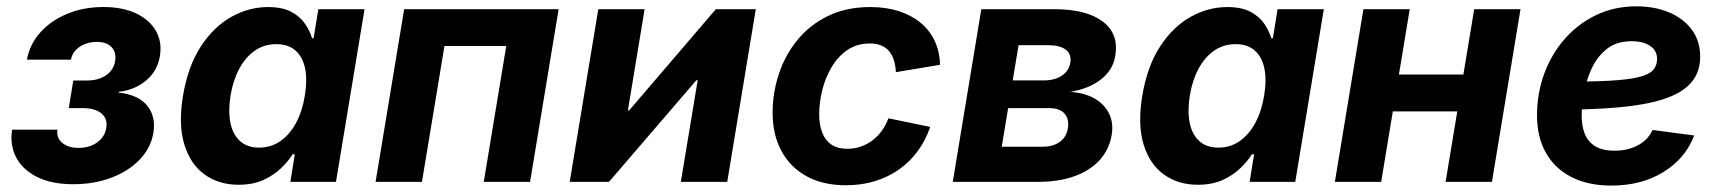

<svg xmlns="http://www.w3.org/2000/svg" viewBox="-20 -575 5435 607"><path d="M211.3 7.4Q142.8 7.4 97.1 -15.6Q51.3 -38.6 31 -77.6Q10.8 -116.6 18.2 -165.1H161.6Q157.9 -139.1 176.9 -123.3Q195.9 -107.4 228.8 -107.4Q252 -107.4 270.6 -115.4Q289.2 -123.5 301.1 -137.6Q313 -151.7 315.8 -169.4Q321.1 -199.9 300.6 -216.5Q280.2 -233.2 240.6 -233.2H197.5L211.7 -320.5H254.8Q290.8 -320.5 315.2 -337Q339.6 -353.5 344.1 -383.1Q348.2 -409.3 332.8 -425.9Q317.4 -442.5 286.4 -442.5Q255.7 -442.5 232.5 -427.4Q209.3 -412.3 204.3 -386.3H65.1Q73.7 -434.7 107.3 -472.3Q140.9 -509.9 192.5 -531.3Q244.2 -552.8 307 -552.8Q367.6 -552.8 410.2 -532.7Q452.9 -512.5 472.9 -477.4Q493 -442.3 485.4 -397Q477.3 -349.2 440.8 -319.6Q404.2 -289.9 355.6 -284.8L355.3 -282.2Q418.6 -275.1 446 -240.2Q473.4 -205.4 464.8 -154.9Q457 -107.4 422 -70.8Q387 -34.2 332.6 -13.4Q278.1 7.4 211.3 7.4Z M734.4 9.1Q671.8 9.1 626.7 -23.5Q581.7 -56 562.6 -118.8Q543.5 -181.6 558.5 -272.2Q574.2 -365.7 614.8 -428Q655.3 -490.2 711.1 -521.5Q766.8 -552.7 827.3 -552.7Q873.4 -552.7 901.6 -537.2Q929.8 -521.8 945 -498.9Q960.2 -476 966.5 -454H971.4L986.4 -545.9H1132.5L1042.2 0H897.9L912.1 -87.4H905.3Q891.2 -64.9 868.1 -42.8Q845 -20.6 812 -5.7Q779 9.1 734.4 9.1ZM799.4 -108.3Q837.1 -108.3 866.6 -129Q896.1 -149.7 916 -186.6Q935.8 -223.5 943.7 -272.7Q952.1 -322.4 944.5 -358.9Q936.9 -395.4 914 -415.4Q891.1 -435.4 853.4 -435.4Q814.8 -435.4 785.2 -414.5Q755.5 -393.6 736.1 -357Q716.7 -320.4 708.8 -272.7Q701.1 -224.8 708.3 -187.5Q715.6 -150.3 738.5 -129.3Q761.4 -108.3 799.4 -108.3Z M1746.1 -545.9 1655.8 0H1509.4L1580.5 -429.5H1385.1L1314 0H1167.4L1257.7 -545.9Z M2279.1 0H2132.4L2185.7 -321.3H2181.5L1905.2 0H1781.1L1871.5 -545.9H2017.9L1965.1 -226H1969.1L2243.1 -545.9H2369.4Z M2654.3 10.7Q2581.8 10.7 2529.9 -17.8Q2478.1 -46.4 2450.3 -98Q2422.6 -149.6 2422.6 -218.8Q2422.6 -281.9 2442.5 -341.6Q2462.3 -401.3 2501.3 -449Q2540.4 -496.7 2598.1 -524.7Q2655.8 -552.7 2731.5 -552.7Q2780.8 -552.7 2820.9 -540Q2860.9 -527.3 2890 -503.4Q2919 -479.6 2934.9 -445.8Q2950.9 -412.1 2951.8 -370.1L2812.3 -346.9Q2811.2 -368.1 2806 -384.8Q2800.7 -401.5 2790.8 -413.3Q2780.9 -425.1 2765.9 -431.3Q2750.9 -437.5 2730.1 -437.5Q2688.7 -437.5 2658.4 -416.5Q2628.1 -395.6 2608.5 -361.8Q2588.8 -327.9 2579.3 -289.1Q2569.8 -250.2 2569.8 -214.2Q2569.8 -181.6 2579.1 -156.7Q2588.3 -131.8 2608.1 -118.2Q2627.9 -104.6 2658.9 -104.6Q2680.6 -104.6 2700.6 -111.4Q2720.6 -118.1 2737.5 -130.7Q2754.5 -143.3 2767.6 -161.2Q2780.7 -179.1 2788.7 -201L2920.9 -173.8Q2906.1 -130.8 2881 -96.8Q2855.9 -62.8 2821.6 -38.8Q2787.4 -14.8 2745.2 -2.1Q2703.1 10.7 2654.3 10.7Z M2992.1 0 3082.4 -545.9H3313.7Q3414.4 -545.9 3466.1 -507.1Q3517.9 -468.2 3505.8 -398.1Q3498.8 -354.2 3461.5 -324.6Q3424.3 -295 3364 -284.5Q3411.3 -281.1 3442.4 -262.4Q3473.5 -243.6 3487.1 -214.2Q3500.6 -184.8 3494.6 -148.8Q3486.9 -102.4 3456.6 -69Q3426.2 -35.5 3376.3 -17.7Q3326.4 0 3259.4 0ZM3147 -111.2H3277.8Q3308.7 -111.2 3329.9 -126Q3351.1 -140.9 3355.9 -168.3Q3360.9 -197.8 3345.8 -215.5Q3330.7 -233.1 3297.8 -233.1H3167.2ZM3181.6 -320.8H3279.8Q3314.2 -320.8 3336.8 -335.7Q3359.5 -350.6 3363.7 -377.2Q3368.1 -403.4 3349.5 -417.8Q3330.9 -432.1 3295 -432.1H3200.2Z M3767.1 9.1Q3704.5 9.1 3659.4 -23.5Q3614.4 -56 3595.3 -118.8Q3576.2 -181.6 3591.2 -272.2Q3606.9 -365.7 3647.5 -428Q3688 -490.2 3743.8 -521.5Q3799.5 -552.7 3860 -552.7Q3906.1 -552.7 3934.3 -537.2Q3962.5 -521.8 3977.7 -498.9Q3992.9 -476 3999.2 -454H4004.1L4019.1 -545.9H4165.2L4074.9 0H3930.6L3944.8 -87.4H3938Q3923.9 -64.9 3900.8 -42.8Q3877.7 -20.6 3844.7 -5.7Q3811.7 9.1 3767.1 9.1ZM3832.2 -108.3Q3869.8 -108.3 3899.3 -129Q3928.8 -149.7 3948.7 -186.6Q3968.5 -223.5 3976.5 -272.7Q3984.9 -322.4 3977.2 -358.9Q3969.6 -395.4 3946.7 -415.4Q3923.8 -435.4 3886.1 -435.4Q3847.6 -435.4 3817.9 -414.5Q3788.2 -393.6 3768.8 -357Q3749.4 -320.4 3741.5 -272.7Q3733.8 -224.8 3741 -187.5Q3748.3 -150.3 3771.2 -129.3Q3794.1 -108.3 3832.2 -108.3Z M4646.9 -339.3 4627.7 -222.9H4342.4L4361.6 -339.3ZM4436.8 -545.9 4346.5 0H4200.1L4290.4 -545.9ZM4787 -545.9 4696.7 0H4550.2L4640.6 -545.9Z M5074.1 11.7Q5001.4 11.7 4948.7 -14.9Q4896 -41.5 4867.6 -91.4Q4839.2 -141.2 4839.2 -210.9Q4839.2 -280 4862.1 -342.1Q4884.9 -404.1 4926.8 -451.9Q4968.8 -499.8 5026.3 -527.4Q5083.8 -555 5153.2 -555Q5210.9 -555 5256.6 -535.9Q5302.2 -516.8 5328.6 -481.2Q5355 -445.7 5355 -396Q5355 -345.1 5325.2 -312.3Q5295.5 -279.4 5237.4 -261Q5179.2 -242.6 5094.2 -235.3Q5009.2 -228 4898.7 -228L4913.8 -316.6Q5007.4 -316.6 5067.1 -319.7Q5126.7 -322.9 5159.8 -331Q5192.8 -339.1 5205.8 -353.2Q5218.8 -367.2 5218.8 -388.8Q5218.8 -414.7 5197.2 -429.7Q5175.5 -444.7 5138.1 -444.7Q5090.3 -444.7 5059.5 -419.9Q5028.7 -395.2 5011.6 -357.5Q4994.4 -319.8 4987.4 -279.7Q4980.4 -239.5 4980.4 -208.5Q4980.4 -177.4 4990 -152.4Q4999.7 -127.5 5022.6 -113Q5045.5 -98.6 5084.7 -98.6Q5126.7 -98.6 5158.6 -115.9Q5190.6 -133.2 5204.5 -164.1L5336.1 -146.7Q5309.2 -75.1 5239.7 -31.7Q5170.2 11.7 5074.1 11.7Z"/></svg>

Font: Adwaita Sans
Style: Italic
Weight: 400
Italic angle: -9.39999°
Designer: Rasmus Andersson
Foundry: rsms
Version: Version 4.001;git-9221beed3